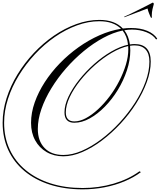

<svg xmlns="http://www.w3.org/2000/svg" viewBox="-40 -1042 1205 1447"><path d="M709 -892Q825 -892 886 -827Q918 -831 948 -831Q1018 -831 1069 -810Q1120 -789 1145 -751L1137 -744Q1114 -779 1064 -799Q1014 -819 954 -819Q927 -819 897 -814Q930 -771 939 -707Q957 -710 974 -710Q1096 -710 1096 -578Q1096 -505 1066.5 -424Q1037 -343 986 -262.5Q935 -182 868.5 -110.5Q802 -39 728.5 16.5Q655 72 580 104Q505 136 437 136Q366 136 311 104Q256 72 225 15.5Q194 -41 194 -116Q194 -192 221.5 -270Q249 -348 297.5 -423Q346 -498 411 -565Q476 -632 552 -686Q628 -740 709.5 -776Q791 -812 872 -825Q815 -882 709 -882Q625 -882 539.5 -850.5Q454 -819 373.5 -763.5Q293 -708 224 -634Q155 -560 102.5 -474.5Q50 -389 20.5 -298Q-9 -207 -9 -117Q-9 -6 33 84.5Q75 175 153.5 240Q232 305 341 340Q450 375 583 375Q704 375 816.5 342Q929 309 1011 249L1022 255Q969 295 898.5 324.5Q828 354 747.5 369.5Q667 385 583 385Q447 385 336 349.5Q225 314 145 247.5Q65 181 22.5 89Q-20 -3 -20 -117Q-20 -209 9.5 -302Q39 -395 92 -481.5Q145 -568 215 -642.5Q285 -717 366.5 -773Q448 -829 535.5 -860.5Q623 -892 709 -892ZM245 -70Q245 21 296 73.5Q347 126 437 126Q504 126 577 94.5Q650 63 723 8Q796 -47 861 -117.5Q926 -188 977 -267Q1028 -346 1057 -426Q1086 -506 1086 -578Q1086 -637 1057.5 -668.5Q1029 -700 974 -700Q958 -700 940 -697Q942 -680 942 -662Q942 -589 916.5 -512Q891 -435 848 -364.5Q805 -294 750 -238Q695 -182 636 -149.5Q577 -117 520 -117Q446 -117 446 -195Q446 -250 476 -313.5Q506 -377 556.5 -440.5Q607 -504 669.5 -559.5Q732 -615 798.5 -653.5Q865 -692 925 -705Q918 -769 884 -812Q813 -797 738 -756.5Q663 -716 591.5 -657Q520 -598 457.5 -526.5Q395 -455 347 -376.5Q299 -298 272 -220Q245 -142 245 -70ZM456 -195Q456 -127 520 -127Q562 -127 607.5 -151.5Q653 -176 699 -218.5Q745 -261 786 -315.5Q827 -370 858.5 -431.5Q890 -493 908.5 -554Q927 -615 927 -671Q927 -683 926 -695Q867 -682 802 -644Q737 -606 675.5 -551.5Q614 -497 564.5 -435Q515 -373 485.5 -310.5Q456 -248 456 -195ZM897 -912 896 -916Q911 -922 942.5 -937.5Q974 -953 1009.5 -970.5Q1045 -988 1073 -1002.5Q1101 -1017 1110 -1022Q1119 -1022 1119 -1011Q1114 -995 1109 -972Q1104 -949 1104 -928Q1104 -924 1104 -919.5Q1104 -915 1105 -910Q1105 -908 1101 -908Q1099 -908 1096 -911Q1089 -928 1082.5 -943.5Q1076 -959 1072 -978Z"/></svg>

Font: Ballet 16pt
Style: Regular
Weight: 400
Designer: Maximiliano R. Sproviero
Foundry: Omnibus-Type
Version: Version 1.100; ttfautohint (v1.8.3)